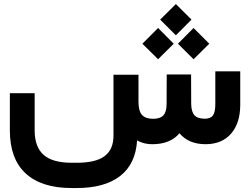

<svg xmlns="http://www.w3.org/2000/svg" viewBox="-20 -721 1250 960"><path d="M780.8 -623 859.4 -700.7 937.5 -623 859.4 -544.4ZM869.6 -502.4 947.8 -581.1 1026.4 -502.4 947.8 -424.8ZM691.9 -502.4 770.5 -581.1 848.6 -502.4 770.5 -424.8ZM672.4 -213.4Q672.4 -166 689.9 -146.5Q707.5 -127 745.6 -127Q780.8 -127 796.9 -144.3Q813 -161.6 813 -201.7L813.5 -329.1V-348.6H833H916H935.5V-329.1L936 -202.6Q936.5 -161.6 952.6 -144.5Q968.8 -127.4 1004.9 -127.4Q1032.2 -127.4 1044.4 -143.6Q1056.6 -159.7 1056.6 -200.7V-344.7V-364.3H1076.2H1161.6H1181.2V-344.7V-196.8Q1181.2 -105.5 1135.3 -52.7Q1089.4 0 1007.8 0Q923.3 0 877.4 -54.7Q831.1 0 742.7 0Q728.5 0 715.3 -2Q702.1 -3.9 689.5 -8.3Q676.8 -12.7 665.5 -19Q658.2 99.1 580.6 159.2Q502.9 219.2 363.3 219.2H338.4Q187.5 219.2 108.4 146.2Q29.3 73.2 29.3 -68.8V-235.4V-254.9H48.8H133.8H153.3V-235.4V-69.3Q153.3 13.7 198 53.2Q242.7 92.8 338.4 92.8H363.3Q459.5 92.8 503.4 59.3Q547.4 25.9 547.4 -42.5V-327.6V-347.2H566.9H652.8H672.4V-327.6Z"/></svg>

Font: Shabnam FD
Style: Bold-FD
Weight: 700
Foundry: DejaVu fonts team - Redesigned by Saber Rastikerdar - Based on Vazir font
Version: Version 5.0.1